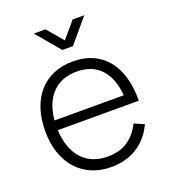

<svg xmlns="http://www.w3.org/2000/svg" viewBox="-140 -856 859 973"><g transform="rotate(-20 289.5 -370.0)"><path d="M217.5 -755 291 -669 364.5 -755H427L319.5 -627.5H262.5L155 -755ZM294.5 -41Q360.5 -41 404 -70.8Q447.5 -100.5 474 -154L527 -131Q494 -60 434.2 -22.5Q374.5 15 294.5 15Q236.5 15 189.5 -5Q142.5 -25 109.2 -62Q76 -99 58 -151.8Q40 -204.5 40 -270Q40 -336 57.5 -388.8Q75 -441.5 107.8 -478.5Q140.5 -515.5 187 -535.2Q233.5 -555 291.5 -555Q351 -555 397.2 -534.5Q443.5 -514 475.2 -475.2Q507 -436.5 523.2 -380.5Q539.5 -324.5 538.5 -253.5H102Q104 -203.5 118.2 -164Q132.5 -124.5 157.2 -97Q182 -69.5 216.8 -55.2Q251.5 -41 294.5 -41ZM476.5 -305.5Q468.5 -400 421.2 -450Q374 -500 291.5 -500Q250.5 -500 217.2 -486.8Q184 -473.5 160 -448.5Q136 -423.5 121.5 -387.5Q107 -351.5 103 -305.5Z"/></g></svg>

Font: Vela Sans Light
Style: Regular
Weight: 300
Designer: Principal design: Mikhail Sharanda - project Manrope.
Design modification: Ravid Balaliev
Foundry: Mikhail Sharanda
Version: Version 1.001